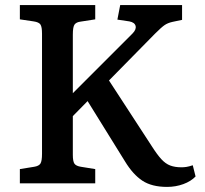

<svg xmlns="http://www.w3.org/2000/svg" viewBox="-20 -720 804 754"><path d="M636 14Q576 14 539 -10.5Q502 -35 471 -86L324 -323L266 -264V-112Q266 -86 272.5 -77Q279 -68 298 -65L354 -56V0H58V-56L114 -65Q133 -68 139 -78Q145 -88 145 -116V-588Q145 -614 139 -623.5Q133 -633 112 -636L58 -644V-700H354V-644L296 -635Q280 -633 273 -624Q266 -615 266 -584V-354L500 -588Q516 -604 512.5 -618Q509 -632 488 -636L441 -643L452 -700H695V-642L657 -634Q639 -630 626.5 -621.5Q614 -613 589 -588L408 -404L576 -146Q597 -113 613.5 -95Q630 -77 648.5 -70Q667 -63 693 -63Q702 -63 712 -64.5Q722 -66 737 -71L748 -27Q730 -8 700 3Q670 14 636 14Z"/></svg>

Font: Literata 12pt Medium
Style: Regular
Weight: 500
Designer: Latin by Veronika Burian and Jose Scaglione. Greek by Irene Vlachou. Cyrillic by Vera Evstafieva.
Foundry: TypeTogether
Version: Version 3.002